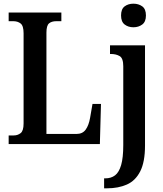

<svg xmlns="http://www.w3.org/2000/svg" viewBox="-20 -782 886 1042"><path d="M27 0V-47H55Q76 -47 92 -59.5Q108 -72 108 -112V-601Q108 -642 92 -654.5Q76 -667 52 -667H27V-714H313V-667H286Q260 -667 246 -655Q232 -643 232 -605V-55H395Q428 -55 445 -78.5Q462 -102 469 -143L482 -218H528L522 0ZM704 -634Q676 -634 656.5 -649Q637 -664 637 -698Q637 -733 656.5 -747.5Q676 -762 704 -762Q732 -762 752 -747.5Q772 -733 772 -698Q772 -664 752 -649Q732 -634 704 -634ZM545 240V186H551Q583 186 604.5 169.5Q626 153 637.5 113.5Q649 74 649 5V-422Q649 -466 629.5 -477.5Q610 -489 582 -489H577V-536H767V8Q767 97 741 148Q715 199 668.5 219.5Q622 240 561 240Z"/></svg>

Font: Noto Serif Condensed SemiBold
Style: Regular
Weight: 600
Width: 3
Designer: Monotype Design Team
Foundry: Monotype Imaging Inc.
Version: Version 2.013